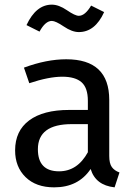

<svg xmlns="http://www.w3.org/2000/svg" viewBox="-20 -794 584 826"><path d="M203 -704Q175 -704 150 -658L94 -686Q135 -774 203 -774Q233 -774 268 -750Q303 -726 319 -726Q346 -726 372 -770L428 -742Q389 -656 319 -656Q290 -656 254.5 -680Q219 -704 203 -704ZM450 -123Q450 -91 461 -75.5Q472 -60 494 -52L473 12Q391 3 370 -67Q317 12 213 12Q135 12 90 -32Q45 -76 45 -147Q45 -231 105.5 -276Q166 -321 277 -321H358V-360Q358 -416 331 -440Q304 -464 248 -464Q190 -464 106 -436L83 -503Q180 -539 265 -539Q450 -539 450 -364ZM234 -57Q313 -57 358 -139V-260H289Q143 -260 143 -152Q143 -57 234 -57Z"/></svg>

Font: Fira Sans
Style: Regular
Weight: 400
Designer: Carrois Corporate & Edenspiekermann AG
Foundry: Carrois Corporate GbR & Edenspiekermann AG
Version: Version 4.106;PS 004.106;hotconv 1.0.70;makeotf.lib2.5.58329